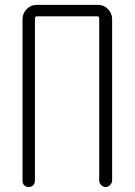

<svg xmlns="http://www.w3.org/2000/svg" viewBox="-20 -750 540 770"><path d="M70.3 -25.4V-672.9Q70.3 -696.3 86.9 -713.4Q103.5 -730.5 127 -730.5H373Q396.5 -730.5 413.1 -713.4Q429.7 -696.3 429.7 -672.9V-26.4Q429.7 -16.6 421.9 -8.3Q414.1 0 403.8 0Q393.6 0 385.7 -7.8Q377.9 -15.6 377.9 -26.4V-675.8Q377.9 -684.6 370.1 -684.6H128.9Q120.1 -684.6 120.1 -675.8V-25.4Q120.1 -14.6 113.3 -7.3Q106.4 0 95.2 0Q84 0 77.1 -6.8Q70.3 -13.7 70.3 -25.4Z"/></svg>

Font: Rounded Mgen+ 1m light
Style: Regular
Weight: 200
Designer: [Source Han Sans]
Ryoko NISHIZUKA  (kana & ideographs); Paul D. Hunt (Latin, Greek & Cyrillic); Wenlong ZHANG  (bopomofo
Version: Version 1.059.20150602